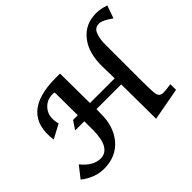

<svg xmlns="http://www.w3.org/2000/svg" viewBox="-186 -1175 1487 1487"><g transform="rotate(-45 558.0 -431.5)"><path d="M254.9 -357.4 300.8 -426.3H353Q352.1 -459.5 351.8 -490.5Q351.6 -521.5 351.6 -552.2Q351.6 -583 351.3 -614Q351.1 -645 350.1 -678.2Q344.7 -678.7 339.8 -679.4Q335 -680.2 332.5 -680.2Q296.4 -680.2 269.3 -667.2Q242.2 -654.3 221.7 -628.4Q201.7 -601.6 196.5 -570.8Q191.4 -540 198.7 -502.9L202.6 -486.3L87.4 -424.8Q43 -752 438 -752H483.4L486.3 -426.3H756.8L753.9 -560.5Q752.9 -633.8 769.3 -692.6Q785.6 -751.5 820.8 -795.9Q891.1 -885.3 1010.7 -885.3Q1057.1 -885.3 1115.7 -866.2L1078.6 -761.2Q1005.9 -812.5 972.7 -812.5Q950.7 -812.5 934.8 -803.5Q918.9 -794.4 910.6 -775.4Q900.4 -754.9 894.5 -720Q888.7 -685.1 890.6 -632.8V-269Q890.6 -210 892.1 -171.6Q893.6 -133.3 897.5 -116.7Q905.3 -80.6 944.3 -80.6Q957 -80.6 978.5 -82.5Q1000 -84.5 1029.3 -89.4L1029.8 -27.3L762.2 22L759.3 -357.4H488.3Q487.8 -346.2 488 -334.7Q488.3 -323.2 486.8 -312Q488.8 -241.2 469.7 -182.1Q450.7 -123 412.6 -77.6Q373.5 -32.7 321.3 -10.5Q269 11.7 204.1 11.7Q154.3 11.7 107.9 -5.6Q61.5 -22.9 15.6 -58.1L88.9 -151.9Q159.2 -63.5 241.7 -63.5Q270 -63.5 291.3 -76.7Q312.5 -89.8 326.7 -114.7Q340.8 -139.6 347.9 -175.8Q355 -211.9 355.5 -258.3L355 -357.4Z"/></g></svg>

Font: IranNastaliq
Style: Regular
Weight: 400
Designer: Hossein Zahedi
Version: Version 1.5